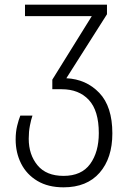

<svg xmlns="http://www.w3.org/2000/svg" viewBox="-20 -552 548 822"><path d="M252 250Q186 250 140 222.5Q94 195 70.5 148.5Q47 102 47 45Q47 13 53.5 -13.5Q60 -40 67 -57H119Q113 -40 108 -14Q103 12 103 42Q103 110 140.5 155.5Q178 201 252 201Q329 201 366 150Q403 99 403 18Q403 -78 360.5 -124Q318 -170 244 -170H204V-211L373 -483H87V-532H438V-491L264 -217Q349 -213 405 -154.5Q461 -96 461 19Q461 125 406.5 187.5Q352 250 252 250Z"/></svg>

Font: Noto Sans Georgian SemiCondensed Light
Style: Regular
Weight: 300
Width: 4
Designer: Monotype Design Team, Akaki Razmadze
Foundry: Google LLC
Version: Version 2.005; ttfautohint (v1.8.4.7-5d5b)